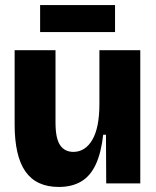

<svg xmlns="http://www.w3.org/2000/svg" viewBox="-20 -727 620 761"><path d="M213 14Q124 14 81 -47Q38 -108 38 -234V-528H200V-241Q200 -179 218 -152Q236 -125 271 -125Q294 -125 313 -137Q332 -149 346 -173Q360 -197 367 -232.5Q374 -268 374 -315V-528H536V-231V0H401L400 -193H389Q381 -121 359.5 -75Q338 -29 301.5 -7.5Q265 14 213 14ZM139 -600V-707H436V-600Z"/></svg>

Font: Bricolage Grotesque 72pt ExtraBold
Style: Regular
Weight: 800
Designer: Mathieu Triay
Foundry: Atelier Triay
Version: Version 1.001;gftools[0.9.33.dev8+g029e19f]